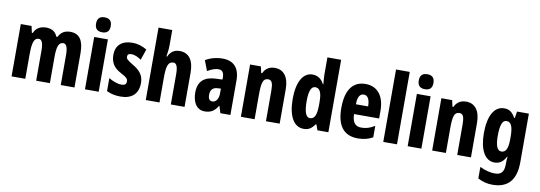

<svg xmlns="http://www.w3.org/2000/svg" viewBox="-69 -1256 5581 1984"><g transform="rotate(10 2721.0 -264.0)"><path d="M574 -559C518 -559 477 -535 453 -485H439C423 -530 385 -559 321 -559C266 -559 216 -536 194 -480H184L169 -549H56V0H200V-255C200 -375 215 -431 266 -431C299 -431 314 -392 314 -316V0H458V-271C458 -381 474 -431 524 -431C557 -431 572 -390 572 -315V0H716V-360C716 -495 670 -559 574 -559Z M898 -768C845 -768 821 -741 821 -689C821 -637 847 -611 898 -611C950 -611 975 -637 975 -689C975 -740 952 -768 898 -768ZM970 -549H826V0H970Z M1385 -165C1385 -252 1335 -297 1271 -335C1202 -377 1195 -387 1195 -408C1195 -431 1208 -441 1234 -441C1276 -441 1306 -423 1340 -401L1379 -515C1327 -545 1280 -559 1226 -559C1116 -559 1053 -502 1053 -403C1053 -322 1087 -270 1159 -232C1237 -192 1239 -176 1239 -154C1239 -127 1223 -113 1191 -113C1141 -113 1092 -135 1054 -158V-21C1101 1 1147 10 1200 10C1314 10 1385 -47 1385 -165Z M1608 -604V-760H1464V0H1608V-259C1608 -377 1622 -431 1679 -431C1712 -431 1727 -394 1727 -317V0H1871V-361C1871 -488 1819 -560 1723 -560C1666 -560 1626 -533 1604 -481H1596C1603 -517 1608 -565 1608 -604Z M2173 -560C2108 -560 2045 -543 1994 -512L2035 -405C2082 -432 2117 -444 2151 -444C2190 -444 2208 -417 2208 -368V-346L2137 -343C2018 -338 1954 -283 1954 -166C1954 -76 1990 10 2083 10C2149 10 2187 -17 2221 -73H2224L2247 0H2352V-363C2352 -496 2286 -560 2173 -560ZM2174 -249 2208 -251V-201C2208 -143 2181 -105 2144 -105C2114 -105 2099 -124 2099 -168C2099 -218 2124 -247 2174 -249Z M2722 -559C2668 -559 2624 -536 2600 -482H2590L2575 -549H2462V0H2606V-259C2606 -387 2621 -431 2673 -431C2715 -431 2725 -392 2725 -317V0H2869V-361C2869 -489 2814 -559 2722 -559Z M3121 10C3173 10 3203 -10 3236 -57H3245L3265 0H3380V-760H3236V-578C3236 -553 3240 -523 3243 -479H3238C3209 -535 3167 -559 3116 -559C3017 -559 2957 -453 2957 -276C2957 -98 3016 10 3121 10ZM3166 -110C3125 -110 3103 -165 3103 -278C3103 -382 3124 -435 3166 -435C3215 -435 3236 -391 3236 -292V-260C3236 -156 3215 -110 3166 -110Z M3673 -558C3538 -558 3468 -457 3468 -272C3468 -94 3534 10 3690 10C3749 10 3800 -2 3846 -29V-149C3796 -118 3755 -106 3706 -106C3642 -106 3610 -145 3609 -231H3872V-310C3872 -465 3800 -558 3673 -558ZM3674 -447C3715 -447 3738 -408 3738 -334H3610C3610 -417 3637 -447 3674 -447Z M4100 0V-760H3956V0Z M4284 -768C4231 -768 4207 -741 4207 -689C4207 -637 4233 -611 4284 -611C4336 -611 4361 -637 4361 -689C4361 -740 4338 -768 4284 -768ZM4356 -549H4212V0H4356Z M4729 -559C4675 -559 4631 -536 4607 -482H4597L4582 -549H4469V0H4613V-259C4613 -387 4628 -431 4680 -431C4722 -431 4732 -392 4732 -317V0H4876V-361C4876 -489 4821 -559 4729 -559Z M5128 -559C5023 -559 4964 -452 4964 -270C4964 -99 5022 10 5122 10C5173 10 5210 -10 5243 -72H5247C5245 -51 5243 -20 5243 5V11C5243 94 5207 121 5146 121C5104 121 5049 110 4989 80V201C5037 227 5086 240 5143 240C5311 240 5387 140 5387 -39V-549H5263L5252 -480H5244C5211 -541 5176 -559 5128 -559ZM5173 -434C5220 -434 5243 -392 5243 -280V-254C5243 -154 5219 -114 5174 -114C5131 -114 5110 -165 5110 -269C5110 -381 5131 -434 5173 -434Z"/></g></svg>

Font: Noto Sans Gurmukhi UI ExtraCondensed ExtraBold
Style: Regular
Weight: 800
Width: 2
Designer: Jelle Bosma - Monotype Design Team
Foundry: Monotype Imaging Inc.
Version: Version 2.004